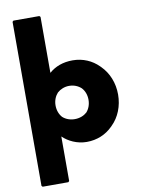

<svg xmlns="http://www.w3.org/2000/svg" viewBox="-116 -945 968 1291"><g transform="rotate(-10 368.0 -300.0)"><path d="M473 -256C473 -223 462 -194 443 -173C423 -155 394 -143 360 -143C328 -143 299 -154 278 -173C259 -194 248 -223 248 -256C248 -289 260 -318 279 -339C300 -358 329 -370 360 -370C392 -370 420 -359 442 -339C461 -319 473 -290 473 -256ZM243 267 250 260V-44C288 -7 347 22 413 22C484 22 545 -5 589 -49L596 -56C646 -105 675 -177 675 -256C675 -335 646 -406 596 -456L589 -463C545 -507 484 -535 413 -535C348 -535 294 -515 252 -478V-860L245 -867H68L61 -860V260L68 267Z"/></g></svg>

Font: Hussar Woodtype
Style: Blk
Weight: 900
Foundry: Cannot Into Space Fonts
Version: Version 1.07